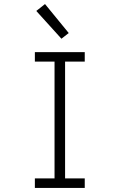

<svg xmlns="http://www.w3.org/2000/svg" viewBox="-20 -927 590 947"><path d="M152 0V-47H249V-623H152V-670H398V-623H301V-47H398V0ZM283 -736 159 -873 202 -907 319 -764Z"/></svg>

Font: Lode Dark
Style: Regular
Weight: 400
Monospace: yes
Designer: Belleve Invis
Foundry: Belleve Invis
Version: Version 29.2.0; ttfautohint (v1.8.3)